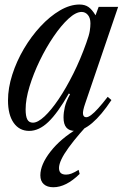

<svg xmlns="http://www.w3.org/2000/svg" viewBox="-20 -554 540 828"><path d="M210 253.5Q183.5 253.5 168.8 240.2Q154 227 154 202Q154 156 197.5 100Q241 44 315 0L385 -44.5Q318 25 276.2 82.2Q234.5 139.5 234.5 170.5Q234.5 185 242 192Q249.5 199 265 199Q276.5 199 288.2 194.5Q300 190 319 178.5L323.5 196Q265 253.5 210 253.5ZM106 10.5Q63.5 10.5 39 -24.2Q14.5 -59 14.5 -121Q14.5 -174.5 33 -232.2Q51.5 -290 83.2 -343.8Q115 -397.5 155 -440.5Q195 -483.5 238.5 -509Q282 -534.5 323 -534.5Q346 -534.5 361.5 -523.8Q377 -513 392 -488L405.5 -524.5H489.5L347.5 -108Q336 -75 338 -61.8Q340 -48.5 352 -48.5Q360.5 -48.5 373 -57.8Q385.5 -67 403.2 -86.5Q421 -106 444.5 -136.5L460.5 -122.5Q417.5 -57.5 377.5 -23.5Q337.5 10.5 303 10.5Q254 10.5 254 -47Q254 -69 259.5 -92.5Q265 -116 282 -147.5L277 -151Q228.5 -66 188.2 -27.8Q148 10.5 106 10.5ZM122 -25Q143 -25 172 -52Q201 -79 233 -126.5Q265 -174 296 -236Q327 -298 352 -368.5Q364.5 -402.5 367.2 -420.8Q370 -439 370 -453Q370 -476.5 359 -489.5Q348 -502.5 332 -502.5Q307 -502.5 275.2 -473.2Q243.5 -444 211 -396.2Q178.5 -348.5 151.2 -292Q124 -235.5 107.2 -180.5Q90.5 -125.5 90.5 -82.5Q90.5 -52.5 97.8 -38.8Q105 -25 122 -25Z"/></svg>

Font: Libre Caslon Condensed
Style: Italic
Weight: 400
Italic angle: -22.583°
Designer: Pablo Impallari, Rodrigo Fuenzalida, Katja Schimmel, Ertekin Erdin
Foundry: Pablo Impallari, Rodrigo Fuenzalida
Version: Version 2.000;gftools[0.9.33]